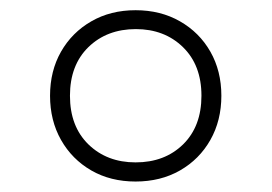

<svg xmlns="http://www.w3.org/2000/svg" viewBox="-20 -768 532 376"><path d="M245.5 -412.5Q196.5 -412.5 158.8 -434.2Q121 -456 99.5 -494Q78 -532 78 -580.5Q78 -629 99.5 -666.8Q121 -704.5 158.8 -726.2Q196.5 -748 245.5 -748Q294.5 -748 332.5 -726.2Q370.5 -704.5 392 -666.8Q413.5 -629 413.5 -580.5Q413.5 -532 392 -494Q370.5 -456 332.5 -434.2Q294.5 -412.5 245.5 -412.5ZM245.5 -450Q302.5 -450 338.5 -485.2Q374.5 -520.5 374.5 -580.5Q374.5 -640.5 338.2 -675.8Q302 -711 246 -711Q189.5 -711 153.2 -675.8Q117 -640.5 117 -580.5Q117 -520.5 153.2 -485.2Q189.5 -450 245.5 -450Z"/></svg>

Font: Encode Sans SC ExtraLight
Style: Regular
Weight: 250
Designer: Multiple Designers
Foundry: Impallari Type
Version: Version 3.002